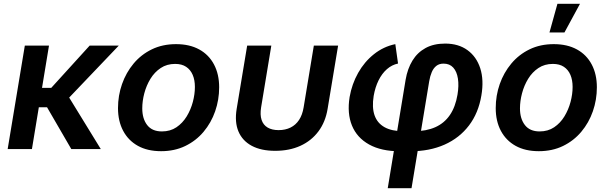

<svg xmlns="http://www.w3.org/2000/svg" viewBox="-20 -777 3168 1001"><path d="M235.4 -539.1 146.5 0H20L109.4 -539.1ZM599.1 -539.1 292.5 -217.8H147.9L163.1 -318.8H247.1L447.3 -539.1ZM351.6 0 222.7 -222.2 323.7 -295.9 505.4 0Z M819.8 11.2Q749 11.2 699 -16.6Q648.9 -44.4 622.1 -95Q595.2 -145.5 595.2 -213.4Q595.2 -278.8 616.2 -338.6Q637.2 -398.4 676.5 -445.6Q715.8 -492.7 771.7 -519.8Q827.6 -546.9 897.9 -546.9Q968.3 -546.9 1018.6 -519.3Q1068.8 -491.7 1095.7 -440.9Q1122.6 -390.1 1122.6 -321.8Q1122.6 -256.8 1101.8 -197Q1081.1 -137.2 1041.5 -90.1Q1002 -43 946 -15.9Q890.1 11.2 819.8 11.2ZM824.2 -91.8Q867.7 -91.8 899.9 -113.5Q932.1 -135.3 953.4 -170.2Q974.6 -205.1 985.4 -245.6Q996.1 -286.1 996.1 -323.7Q996.1 -359.9 984.6 -386.7Q973.1 -413.6 950.4 -428.7Q927.7 -443.8 893.1 -443.8Q850.1 -443.8 817.9 -422.4Q785.6 -400.9 764.4 -366.2Q743.2 -331.5 732.4 -290.8Q721.7 -250 721.7 -211.9Q721.7 -158.2 747.3 -125Q772.9 -91.8 824.2 -91.8Z M1414.6 9.3Q1341.3 9.3 1292.5 -16.8Q1243.7 -43 1223.1 -91.8Q1202.6 -140.6 1213.9 -209.5L1268.6 -539.1H1394.5L1341.3 -217.3Q1335 -178.2 1343.8 -151.9Q1352.5 -125.5 1375.2 -112.1Q1397.9 -98.6 1432.6 -98.6Q1467.8 -98.6 1494.9 -112.1Q1522 -125.5 1539.3 -151.9Q1556.6 -178.2 1563 -217.3L1616.2 -539.1H1742.7L1688 -209.5Q1676.8 -141.1 1640.1 -92Q1603.5 -43 1546.1 -16.8Q1488.8 9.3 1414.6 9.3Z M2001.5 204.1 2094.7 -361.3Q2104.5 -418.9 2130.4 -461.2Q2156.2 -503.4 2198.7 -526.6Q2241.2 -549.8 2300.8 -549.8Q2370.1 -549.8 2417.2 -515.6Q2464.4 -481.4 2483.9 -420.7Q2503.4 -359.9 2489.7 -279.3Q2474.6 -188 2425 -122.8Q2375.5 -57.6 2297.6 -22.9Q2219.7 11.7 2120.1 11.7H2065.4Q1967.8 11.7 1904.3 -23.7Q1840.8 -59.1 1814.9 -122.6Q1789.1 -186 1802.7 -271Q1814.5 -338.9 1847.2 -397Q1879.9 -455.1 1929.7 -494.6Q1979.5 -534.2 2041 -546.9L2055.2 -445.8Q2022.9 -439 1997.1 -416.3Q1971.2 -393.6 1953.6 -357.9Q1936 -322.3 1928.2 -277.3Q1918.5 -217.3 1932.6 -176.3Q1946.8 -135.3 1984.6 -114Q2022.5 -92.8 2083.5 -92.8H2137.2Q2202.1 -92.8 2249.3 -113.8Q2296.4 -134.8 2325.4 -177.2Q2354.5 -219.7 2365.2 -283.7Q2373 -330.6 2367.4 -367.2Q2361.8 -403.8 2343 -424.6Q2324.2 -445.3 2292.5 -445.3Q2269.5 -445.3 2254.6 -433.3Q2239.7 -421.4 2231 -400.9Q2222.2 -380.4 2217.8 -354L2125.5 204.1Z M2789.1 11.2Q2718.3 11.2 2668.2 -16.6Q2618.2 -44.4 2591.3 -95Q2564.5 -145.5 2564.5 -213.4Q2564.5 -278.8 2585.4 -338.6Q2606.4 -398.4 2645.8 -445.6Q2685.1 -492.7 2741 -519.8Q2796.9 -546.9 2867.2 -546.9Q2937.5 -546.9 2987.8 -519.3Q3038.1 -491.7 3064.9 -440.9Q3091.8 -390.1 3091.8 -321.8Q3091.8 -256.8 3071 -197Q3050.3 -137.2 3010.7 -90.1Q2971.2 -43 2915.3 -15.9Q2859.4 11.2 2789.1 11.2ZM2793.5 -91.8Q2836.9 -91.8 2869.1 -113.5Q2901.4 -135.3 2922.6 -170.2Q2943.8 -205.1 2954.6 -245.6Q2965.3 -286.1 2965.3 -323.7Q2965.3 -359.9 2953.9 -386.7Q2942.4 -413.6 2919.7 -428.7Q2897 -443.8 2862.3 -443.8Q2819.3 -443.8 2787.1 -422.4Q2754.9 -400.9 2733.6 -366.2Q2712.4 -331.5 2701.7 -290.8Q2690.9 -250 2690.9 -211.9Q2690.9 -158.2 2716.6 -125Q2742.2 -91.8 2793.5 -91.8ZM2844.7 -607.9 2886.2 -757.3H3003.9L2922.9 -607.9Z"/></svg>

Font: Inter 18pt SemiBold
Style: Italic
Weight: 600
Italic angle: -9.3988°
Designer: Rasmus Andersson
Foundry: rsms
Version: Version 4.001;git-66647c0bb